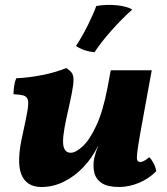

<svg xmlns="http://www.w3.org/2000/svg" viewBox="-20 -739 667 768"><path d="M146 9Q85 9 65 -42.5Q45 -94 72 -208Q84 -263 89.5 -294Q95 -325 91.5 -339Q88 -353 74 -357Q60 -361 34 -362Q34 -377 36.5 -394.5Q39 -412 45 -426Q95 -428 150 -439Q205 -450 245 -467Q259 -458 266.5 -448.5Q274 -439 274 -420Q274 -401 267 -365Q260 -329 246 -268Q228 -185 233.5 -156.5Q239 -128 263 -128Q283 -128 311 -154Q339 -180 365.5 -237Q392 -294 410 -388L423 -458H587L541 -206Q532 -154 529 -130Q526 -106 529 -98.5Q532 -91 542 -91Q554 -91 577 -110Q586 -102 594.5 -85.5Q603 -69 605 -54Q574 -23 534.5 -7Q495 9 456 9Q410 9 386.5 -7Q363 -23 357 -49.5Q351 -76 357 -107Q360 -118 363.5 -130Q367 -142 373 -155H372Q349 -108 314 -71Q279 -34 236 -12.5Q193 9 146 9ZM365 -715Q407 -722 446.5 -718Q486 -714 509 -701Q464 -660 424.5 -615.5Q385 -571 358 -530Q316 -534 284 -555Q310 -595 332.5 -640.5Q355 -686 365 -715Z"/></svg>

Font: Vollkorn ExtraBold
Style: Italic
Weight: 800
Italic angle: -11°
Designer: Friedrich Althausen
Foundry: Friedrich Althausen
Version: Version 5.000; ttfautohint (v1.8.3)